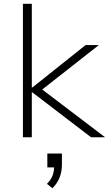

<svg xmlns="http://www.w3.org/2000/svg" viewBox="-20 -725 578 1014"><path d="M101 0V-705H148V-263H151L432 -487H502L181 -235V-269L535 0H461L151 -237H148V0ZM257 269 228 246Q250 223 258 201Q266 179 266 152L278 159H230V86H307V143Q307 182 294.5 213Q282 244 257 269Z"/></svg>

Font: Nunito Sans 10pt SemiExpanded ExtraLight
Style: Regular
Weight: 250
Width: 6
Designer: Vernon Adams
Foundry: Vernon Adams
Version: Version 3.101;gftools[0.9.27]